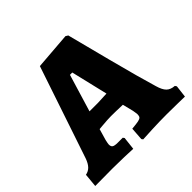

<svg xmlns="http://www.w3.org/2000/svg" viewBox="-173 -821 993 993"><g transform="rotate(-45 323.5 -324.0)"><path d="M332 -1 337 -72Q371 -75 385 -78Q399 -81 404 -87Q409 -93 409 -107Q409 -110 405 -134L390 -194Q338 -196 305 -196Q282 -196 238 -192L216 -190L198 -128Q193 -106 193 -100Q193 -85 201.5 -79.5Q210 -74 233 -74H269L275 -66L267 5Q252 4 204.5 2.5Q157 1 118 1L-8 2L-1 -73Q20 -77 34 -91.5Q48 -106 58 -134L228 -639L431 -655L444 -647Q459 -588 505.5 -409Q552 -230 579 -141Q589 -106 604.5 -90.5Q620 -75 649 -73L655 -64L647 3Q633 3 595.5 2Q558 1 517 1Q461 1 407 3.5Q353 6 338 7ZM306 -292Q311 -292 371 -295L323 -497H306L244 -292Z"/></g></svg>

Font: Alegreya SC ExtraBold
Style: Regular
Weight: 800
Designer: Juan Pablo del Peral
Foundry: Huerta Tipografica
Version: Version 2.007; ttfautohint (v1.6)